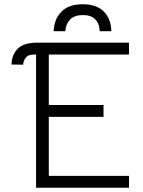

<svg xmlns="http://www.w3.org/2000/svg" viewBox="-20 -885 674 905"><path d="M104 -616Q98 -610 93.5 -599.5Q89 -589 89 -580L34 -581Q36 -628 64 -656Q79 -670 99.5 -676.5Q120 -683 151 -684H588V-628H210V-390H468V-334H210V-56H588V0H150V-628Q130 -628 120.5 -625.5Q111 -623 104 -616ZM505 -738H450Q449 -773 429.5 -793.5Q410 -814 371 -814Q331 -814 310.5 -793Q290 -772 288 -738H233Q235 -795 269.5 -830Q304 -865 370 -865Q434 -865 468.5 -831.5Q503 -798 505 -738Z"/></svg>

Font: Bellota
Style: Regular
Weight: 400
Designer: Kemie Guaida
Foundry: Kemie Guaida
Version: Version 4.001